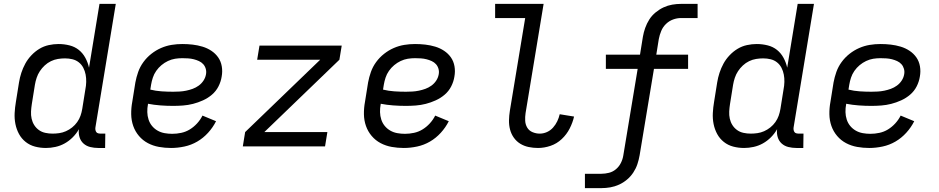

<svg xmlns="http://www.w3.org/2000/svg" viewBox="-20 -755 4840 990"><path d="M217 8Q188 8 161 1Q134 -6 112.5 -23Q91 -40 78 -64Q65 -88 59.5 -115.5Q54 -143 55.5 -172Q57 -201 62 -230L78 -330Q82 -355 90 -379.5Q98 -404 110.5 -427Q123 -450 142 -470Q161 -490 183.5 -503.5Q206 -517 231.5 -522.5Q257 -528 282 -528Q311 -528 338.5 -521Q366 -514 386.5 -497.5Q407 -481 420 -457Q433 -433 439 -406L493 -735H577L472 -98Q471 -92 472 -85.5Q473 -79 476.5 -74Q480 -69 486.5 -67.5Q493 -66 500 -66H523L522 8H487Q465 8 445 3Q425 -2 410.5 -15Q396 -28 390 -48Q384 -68 387 -89Q374 -66 355 -47Q336 -28 313.5 -15.5Q291 -3 266 2.5Q241 8 217 8ZM251 -66Q268 -66 285.5 -68.5Q303 -71 320 -78.5Q337 -86 352 -98Q367 -110 378 -125.5Q389 -141 395 -158Q401 -175 404 -193L420 -293Q424 -313 424.5 -332.5Q425 -352 421.5 -370.5Q418 -389 409.5 -405.5Q401 -422 386.5 -433.5Q372 -445 353.5 -449.5Q335 -454 315 -454Q297 -454 278.5 -451Q260 -448 242.5 -439.5Q225 -431 210.5 -417.5Q196 -404 185.5 -388Q175 -372 169 -354Q163 -336 160 -318L144 -218Q141 -199 140 -180Q139 -161 143 -143Q147 -125 156.5 -110Q166 -95 180.5 -84.5Q195 -74 213.5 -70Q232 -66 251 -66Z M862 8Q830 8 799.5 2.5Q769 -3 742.5 -17Q716 -31 696.5 -54Q677 -77 667 -105.5Q657 -134 656.5 -166Q656 -198 662 -230L678 -330Q683 -357 692.5 -384Q702 -411 719.5 -435Q737 -459 760.5 -477.5Q784 -496 810.5 -507.5Q837 -519 864.5 -523.5Q892 -528 920 -528Q947 -528 973 -525Q999 -522 1024 -514.5Q1049 -507 1070 -493Q1091 -479 1105 -459Q1119 -439 1123.5 -413Q1128 -387 1123 -360Q1119 -334 1106.5 -309.5Q1094 -285 1073 -267Q1052 -249 1026.5 -237.5Q1001 -226 975.5 -219.5Q950 -213 924 -211Q898 -209 873 -209Q840 -209 807 -211.5Q774 -214 743 -220V-218Q739 -197 739.5 -177Q740 -157 746 -138.5Q752 -120 764 -105.5Q776 -91 792.5 -81.5Q809 -72 828.5 -68.5Q848 -65 868 -65Q891 -65 914.5 -70Q938 -75 958.5 -87.5Q979 -100 996 -118.5Q1013 -137 1024 -159L1094 -130Q1078 -98 1053 -70.5Q1028 -43 997 -25Q966 -7 931 0.5Q896 8 862 8ZM873 -282Q889 -282 906 -283Q923 -284 940 -287.5Q957 -291 973.5 -297Q990 -303 1004.5 -313.5Q1019 -324 1029 -339Q1039 -354 1042 -371Q1045 -386 1041 -400Q1037 -414 1028 -424Q1019 -434 1006 -440Q993 -446 979 -449.5Q965 -453 950 -454Q935 -455 920 -455Q901 -455 882.5 -452Q864 -449 846 -440.5Q828 -432 812.5 -419Q797 -406 785.5 -389.5Q774 -373 768 -354.5Q762 -336 759 -318L755 -293Q783 -286 813 -284Q843 -282 873 -282Z M1232 0 1244 -74 1631 -447H1306L1318 -520H1742L1730 -447L1343 -74H1668L1656 0Z M2062 8Q2030 8 1999.5 2.5Q1969 -3 1942.5 -17Q1916 -31 1896.5 -54Q1877 -77 1867 -105.5Q1857 -134 1856.5 -166Q1856 -198 1862 -230L1878 -330Q1883 -357 1892.5 -384Q1902 -411 1919.5 -435Q1937 -459 1960.5 -477.5Q1984 -496 2010.5 -507.5Q2037 -519 2064.5 -523.5Q2092 -528 2120 -528Q2147 -528 2173 -525Q2199 -522 2224 -514.5Q2249 -507 2270 -493Q2291 -479 2305 -459Q2319 -439 2323.5 -413Q2328 -387 2323 -360Q2319 -334 2306.5 -309.5Q2294 -285 2273 -267Q2252 -249 2226.5 -237.5Q2201 -226 2175.5 -219.5Q2150 -213 2124 -211Q2098 -209 2073 -209Q2040 -209 2007 -211.5Q1974 -214 1943 -220V-218Q1939 -197 1939.5 -177Q1940 -157 1946 -138.5Q1952 -120 1964 -105.5Q1976 -91 1992.5 -81.5Q2009 -72 2028.5 -68.5Q2048 -65 2068 -65Q2091 -65 2114.5 -70Q2138 -75 2158.5 -87.5Q2179 -100 2196 -118.5Q2213 -137 2224 -159L2294 -130Q2278 -98 2253 -70.5Q2228 -43 2197 -25Q2166 -7 2131 0.5Q2096 8 2062 8ZM2073 -282Q2089 -282 2106 -283Q2123 -284 2140 -287.5Q2157 -291 2173.5 -297Q2190 -303 2204.5 -313.5Q2219 -324 2229 -339Q2239 -354 2242 -371Q2245 -386 2241 -400Q2237 -414 2228 -424Q2219 -434 2206 -440Q2193 -446 2179 -449.5Q2165 -453 2150 -454Q2135 -455 2120 -455Q2101 -455 2082.5 -452Q2064 -449 2046 -440.5Q2028 -432 2012.5 -419Q1997 -406 1985.5 -389.5Q1974 -373 1968 -354.5Q1962 -336 1959 -318L1955 -293Q1983 -286 2013 -284Q2043 -282 2073 -282Z M2754 8Q2729 8 2705.5 3Q2682 -2 2662.5 -14Q2643 -26 2629.5 -45Q2616 -64 2610 -87Q2604 -110 2604.5 -134.5Q2605 -159 2609 -184L2688 -662H2533V-735H2783L2690 -172Q2687 -152 2688 -132.5Q2689 -113 2698.5 -97Q2708 -81 2726 -73.5Q2744 -66 2763 -66Q2782 -66 2800 -74Q2818 -82 2831.5 -97Q2845 -112 2853.5 -130Q2862 -148 2866 -166L2940 -154Q2933 -123 2917.5 -92.5Q2902 -62 2876.5 -38Q2851 -14 2818.5 -3Q2786 8 2754 8Z M2996 215V141H3081Q3100 141 3120 136Q3140 131 3156 117.5Q3172 104 3181.5 85Q3191 66 3194 46L3268 -400H3104V-473H3280L3295 -566Q3299 -589 3307 -611.5Q3315 -634 3328 -654.5Q3341 -675 3360.5 -691Q3380 -707 3401.5 -717Q3423 -727 3446 -731Q3469 -735 3492 -735H3577V-662H3492Q3471 -662 3450.5 -654.5Q3430 -647 3414 -631.5Q3398 -616 3389.5 -595.5Q3381 -575 3377 -554L3364 -473H3528V-400H3352L3278 46Q3274 69 3266.5 91.5Q3259 114 3245.5 134.5Q3232 155 3213 171Q3194 187 3172 197Q3150 207 3127 211Q3104 215 3081 215Z M3817 8Q3788 8 3761 1Q3734 -6 3712.5 -23Q3691 -40 3678 -64Q3665 -88 3659.5 -115.5Q3654 -143 3655.5 -172Q3657 -201 3662 -230L3678 -330Q3682 -355 3690 -379.5Q3698 -404 3710.5 -427Q3723 -450 3742 -470Q3761 -490 3783.5 -503.5Q3806 -517 3831.5 -522.5Q3857 -528 3882 -528Q3911 -528 3938.5 -521Q3966 -514 3986.5 -497.5Q4007 -481 4020 -457Q4033 -433 4039 -406L4093 -735H4177L4072 -98Q4071 -92 4072 -85.5Q4073 -79 4076.5 -74Q4080 -69 4086.5 -67.5Q4093 -66 4100 -66H4123L4122 8H4087Q4065 8 4045 3Q4025 -2 4010.5 -15Q3996 -28 3990 -48Q3984 -68 3987 -89Q3974 -66 3955 -47Q3936 -28 3913.5 -15.5Q3891 -3 3866 2.5Q3841 8 3817 8ZM3851 -66Q3868 -66 3885.5 -68.5Q3903 -71 3920 -78.5Q3937 -86 3952 -98Q3967 -110 3978 -125.5Q3989 -141 3995 -158Q4001 -175 4004 -193L4020 -293Q4024 -313 4024.5 -332.5Q4025 -352 4021.5 -370.5Q4018 -389 4009.5 -405.5Q4001 -422 3986.5 -433.5Q3972 -445 3953.5 -449.5Q3935 -454 3915 -454Q3897 -454 3878.5 -451Q3860 -448 3842.5 -439.5Q3825 -431 3810.5 -417.5Q3796 -404 3785.5 -388Q3775 -372 3769 -354Q3763 -336 3760 -318L3744 -218Q3741 -199 3740 -180Q3739 -161 3743 -143Q3747 -125 3756.5 -110Q3766 -95 3780.5 -84.5Q3795 -74 3813.5 -70Q3832 -66 3851 -66Z M4462 8Q4430 8 4399.5 2.5Q4369 -3 4342.5 -17Q4316 -31 4296.5 -54Q4277 -77 4267 -105.5Q4257 -134 4256.5 -166Q4256 -198 4262 -230L4278 -330Q4283 -357 4292.5 -384Q4302 -411 4319.5 -435Q4337 -459 4360.5 -477.5Q4384 -496 4410.5 -507.5Q4437 -519 4464.5 -523.5Q4492 -528 4520 -528Q4547 -528 4573 -525Q4599 -522 4624 -514.5Q4649 -507 4670 -493Q4691 -479 4705 -459Q4719 -439 4723.5 -413Q4728 -387 4723 -360Q4719 -334 4706.5 -309.5Q4694 -285 4673 -267Q4652 -249 4626.5 -237.5Q4601 -226 4575.5 -219.5Q4550 -213 4524 -211Q4498 -209 4473 -209Q4440 -209 4407 -211.5Q4374 -214 4343 -220V-218Q4339 -197 4339.5 -177Q4340 -157 4346 -138.5Q4352 -120 4364 -105.5Q4376 -91 4392.5 -81.5Q4409 -72 4428.5 -68.5Q4448 -65 4468 -65Q4491 -65 4514.5 -70Q4538 -75 4558.5 -87.5Q4579 -100 4596 -118.5Q4613 -137 4624 -159L4694 -130Q4678 -98 4653 -70.5Q4628 -43 4597 -25Q4566 -7 4531 0.5Q4496 8 4462 8ZM4473 -282Q4489 -282 4506 -283Q4523 -284 4540 -287.5Q4557 -291 4573.5 -297Q4590 -303 4604.5 -313.5Q4619 -324 4629 -339Q4639 -354 4642 -371Q4645 -386 4641 -400Q4637 -414 4628 -424Q4619 -434 4606 -440Q4593 -446 4579 -449.5Q4565 -453 4550 -454Q4535 -455 4520 -455Q4501 -455 4482.5 -452Q4464 -449 4446 -440.5Q4428 -432 4412.5 -419Q4397 -406 4385.5 -389.5Q4374 -373 4368 -354.5Q4362 -336 4359 -318L4355 -293Q4383 -286 4413 -284Q4443 -282 4473 -282Z"/></svg>

Font: Iosevka Extended
Style: Italic
Weight: 400
Width: 7
Italic angle: -9°
Monospace: yes
Designer: Belleve Invis
Foundry: Belleve Invis
Version: Version 32.5.0; ttfautohint (v1.8.4)